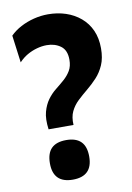

<svg xmlns="http://www.w3.org/2000/svg" viewBox="-80 -725 542 789"><g transform="rotate(-10 191.0 -330.5)"><path d="M97 -208Q91 -252 99 -281Q107 -310 122 -330.5Q137 -351 156 -366Q175 -381 192 -396Q209 -411 220 -429.5Q231 -448 231 -475Q231 -515 207 -532.5Q183 -550 149 -550Q129 -550 107.5 -544Q86 -538 67 -527Q48 -516 32 -499L17 -613Q36 -632 61.5 -645.5Q87 -659 116.5 -666.5Q146 -674 176 -674Q216 -674 250.5 -662.5Q285 -651 311.5 -628.5Q338 -606 352.5 -573.5Q367 -541 367 -499Q367 -458 354.5 -429.5Q342 -401 322.5 -380Q303 -359 281 -341Q259 -323 240 -305Q221 -287 210 -264Q199 -241 201 -208ZM160 13Q119 13 98.5 -7.5Q78 -28 78 -69Q78 -111 98.5 -131.5Q119 -152 160 -152Q201 -152 221.5 -131.5Q242 -111 242 -69Q242 13 160 13Z"/></g></svg>

Font: Bricolage Grotesque SemiCondensed
Style: Bold
Weight: 700
Width: 4
Designer: Mathieu Triay
Foundry: Atelier Triay
Version: Version 1.001;gftools[0.9.33.dev8+g029e19f]